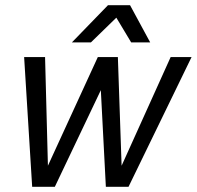

<svg xmlns="http://www.w3.org/2000/svg" viewBox="-20 -720 758 740"><path d="M434.3 -500 448.7 -81.3 637.7 -500H718.3L475.3 0H388L362 -500ZM153.7 -500 164.7 -81.3 357 -500H429.3L191.3 0H104L73 -500ZM399.5 -700H481.2L558.8 -556.7H485.5ZM477.8 -700 330.5 -556.7H257.2L396.2 -700Z"/></svg>

Font: Epunda Sans Light
Style: Italic
Weight: 300
Italic angle: -12.0243°
Designer: Simon Atzbach
Foundry: typofactur
Version: Version 2.204